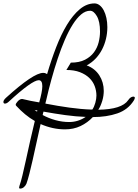

<svg xmlns="http://www.w3.org/2000/svg" viewBox="-45 -736 810 1125"><path d="M110 340Q105 352 95 360.5Q85 369 73 369Q67 369 67 363Q67 361 69 353Q77 331 86.5 291.5Q96 252 107 201.5Q118 151 131 92.5Q144 34 159 -27Q129 -44 102 -66.5Q75 -89 51 -115Q47 -118 47 -123Q47 -126 50.5 -131.5Q54 -137 59 -142.5Q64 -148 70.5 -152Q77 -156 83 -156H86Q110 -150 135 -145Q160 -140 185 -136V-137Q193 -165 198 -190Q203 -215 203 -231Q203 -266 182 -266Q143 -266 6 -140Q-6 -129 -16 -129Q-25 -129 -25 -139Q-25 -149 -10 -163Q151 -309 208 -309Q215 -309 218.5 -308Q222 -307 231 -302Q255 -384 284 -459Q313 -534 347.5 -591Q382 -648 422.5 -682Q463 -716 509 -716Q525 -716 539 -705Q553 -694 563 -675Q573 -656 578.5 -630.5Q584 -605 584 -577Q584 -542 576 -508.5Q568 -475 553 -446Q538 -417 515.5 -393Q493 -369 463 -353Q511 -335 537 -294.5Q563 -254 563 -203Q563 -191 561 -176Q559 -161 554.5 -146Q550 -131 544 -117Q538 -103 531 -93Q669 -95 706 -149Q720 -170 737 -170Q745 -169 745 -163Q745 -157 739 -147Q705 -93 642.5 -71.5Q580 -50 499 -50Q468 -17 427 2.5Q386 22 336 22Q264 22 193 -9Q180 48 168.5 101.5Q157 155 146.5 201Q136 247 127 282.5Q118 318 110 340ZM172 -82Q172 -83 174 -89Q170 -89 165.5 -90Q161 -91 158 -92Q161 -89 164.5 -86.5Q168 -84 172 -82ZM483 -673Q456 -673 430.5 -651.5Q405 -630 381 -592Q357 -554 335 -503Q313 -452 293.5 -393.5Q274 -335 256.5 -271.5Q239 -208 225 -146Q224 -141 222.5 -137Q221 -133 221 -129Q293 -115 361.5 -105.5Q430 -96 490 -94H496Q507 -110 513.5 -133.5Q520 -157 520 -176Q520 -204 510 -231Q500 -258 478.5 -279Q457 -300 423.5 -313Q390 -326 344 -326L370 -369Q420 -369 453 -386Q486 -403 505.5 -429.5Q525 -456 533 -488Q541 -520 541 -551Q541 -610 522.5 -641.5Q504 -673 483 -673ZM210 -82Q208 -76 207 -71.5Q206 -67 205 -62Q240 -43 280 -32Q320 -21 360 -21Q413 -21 457 -51Q400 -53 338 -61.5Q276 -70 210 -82Z"/></svg>

Font: Discipuli Britannica
Style: Regular
Weight: 400
Designer: Peter Wiegel
Foundry: Peter Wiegel
Version: Version 0.001 2009